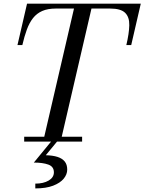

<svg xmlns="http://www.w3.org/2000/svg" viewBox="-20 -770 786 1044"><path d="M214.5 0 388.5 -750H483.5L309.5 0ZM111.5 0V-26.5H426.5V0ZM75 -525 127 -750H745.5L693.5 -525H667Q682 -588.5 683 -632.8Q684 -677 660.5 -700.2Q637 -723.5 578.5 -723.5H283.5Q239.5 -723.5 209.5 -710.2Q179.5 -697 159.5 -671.5Q139.5 -646 126 -609.2Q112.5 -572.5 101.5 -525ZM172 254.5V228.5Q216 228.5 244.5 211.8Q273 195 273 167Q273 136 243 125Q213 114 164 114L262.5 -6H295L229 74Q267 75 292.8 83.2Q318.5 91.5 332 108.2Q345.5 125 345.5 152Q345.5 178.5 326.2 201.8Q307 225 268.5 239.8Q230 254.5 172 254.5Z"/></svg>

Font: Bodoni Moda 9pt
Style: Italic
Weight: 400
Italic angle: -13°
Designer: Owen Earl
Foundry: indestructible type
Version: Version 2.005